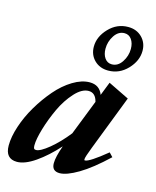

<svg xmlns="http://www.w3.org/2000/svg" viewBox="-127 -825 745 915"><g transform="rotate(15 245.5 -368.0)"><path d="M351.6 -521.5Q310.1 -521.5 283.4 -547.9Q256.8 -574.2 256.8 -614.3Q256.8 -663.6 296.6 -705.3Q336.4 -747.1 391.6 -747.1Q433.1 -747.1 459.7 -720.7Q486.3 -694.3 486.3 -654.3Q486.3 -605 446.5 -563.2Q406.7 -521.5 351.6 -521.5ZM360.8 -554.7Q391.1 -554.7 410.6 -584.5Q430.2 -614.3 430.2 -648.9Q430.2 -677.2 417.2 -695.6Q404.3 -713.9 382.3 -713.9Q352.1 -713.9 332.5 -684.1Q313 -654.3 313 -619.6Q313 -591.3 325.9 -573Q338.9 -554.7 360.8 -554.7ZM44.4 11.2Q-13.2 11.2 -13.2 -54.7Q-13.2 -97.2 4.4 -150.4Q22 -203.6 52.2 -254.6Q82.5 -305.7 119.6 -348.9Q156.7 -392.1 200.2 -418.5Q243.7 -444.8 282.7 -444.8Q331.5 -444.8 347.7 -400.4L374 -467.3L477.1 -417L372.6 -146.5Q352.5 -95.2 352.5 -84Q352.5 -79.1 356 -79.1Q377.4 -79.1 460.4 -147L478.5 -127.9Q403.8 -57.1 346.4 -23.2Q289.1 10.7 254.9 10.7Q216.3 10.7 216.3 -28.3Q216.3 -59.1 236.8 -116.7Q185.5 -59.6 134.3 -24.2Q83 11.2 44.4 11.2ZM105 -86.4Q105 -75.7 107.7 -71.3Q110.4 -66.9 117.7 -66.9Q138.7 -66.9 181.2 -101.8Q223.6 -136.7 264.6 -188.5L332.5 -361.8Q322.3 -403.8 288.1 -403.8Q254.9 -403.8 220 -365.5Q185.1 -327.1 160.6 -274.7Q136.2 -222.2 120.6 -169.7Q105 -117.2 105 -86.4Z"/></g></svg>

Font: Elstob ExtraBold
Style: Italic
Weight: 800
Italic angle: -20°
Designer: Peter S. Baker
Version: Version 1.015